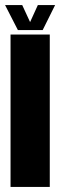

<svg xmlns="http://www.w3.org/2000/svg" viewBox="-34 -736 237 756"><path d="M7.5 0V-600H162V0ZM36.5 -617.5 -14 -716H53.5L84.5 -649L115 -716H183L134 -617.5Z"/></svg>

Font: Anybody UltraCondensed ExtraBold
Style: Regular
Weight: 800
Width: 1
Designer: Tyler Finck
Foundry: Etcetera Type Company
Version: Version 1.010; ttfautohint (v1.8.3) -l 8 -r 50 -G 200 -x 14 